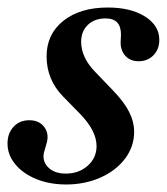

<svg xmlns="http://www.w3.org/2000/svg" viewBox="-27 -477 444 511"><path d="M149 14Q105 14 69.5 -0.5Q34 -15 13.5 -40Q-7 -65 -7 -95Q-7 -122 9 -139.5Q25 -157 51 -157Q78 -157 91.5 -138Q105 -119 96 -92L92 -78Q83 -52 99.5 -33.5Q116 -15 148 -15Q183 -15 206.5 -36Q230 -57 230 -88Q230 -129 186 -174L141 -220Q97 -265 97 -327Q97 -386 141.5 -421.5Q186 -457 260 -457Q321 -457 359 -433Q397 -409 397 -371Q397 -346 381.5 -330Q366 -314 342 -314Q320 -314 307 -328Q294 -342 294 -364L295 -385Q295 -428 254 -428Q225 -428 207 -411Q189 -394 189 -366Q189 -324 226 -286L274 -236Q303 -206 316.5 -179.5Q330 -153 330 -126Q330 -87 306 -55Q282 -23 240.5 -4.5Q199 14 149 14Z"/></svg>

Font: Baskervville SemiBold
Style: Italic
Weight: 600
Italic angle: -18°
Version: Version 1.100